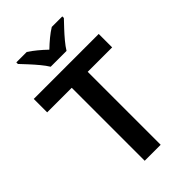

<svg xmlns="http://www.w3.org/2000/svg" viewBox="-276 -1030 1122 1122"><g transform="rotate(-45 285.0 -468.5)"><path d="M351 0H219V-603H16V-714H553V-603H351ZM219 -777Q205 -800 183 -826.5Q161 -853 137 -879Q113 -905 95 -924V-937H181Q207 -920 232.5 -899Q258 -878 284 -853Q310 -878 336 -899.5Q362 -921 388 -937H475V-924Q457 -905 433 -879.5Q409 -854 386.5 -827Q364 -800 350 -777Z"/></g></svg>

Font: Noto Sans Syriac Eastern SemiBold
Style: Regular
Weight: 600
Designer: Patrick Giasson and the Monotype Design Team
Foundry: Monotype Imaging Inc.
Version: Version 3.001